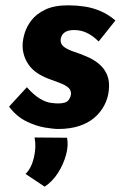

<svg xmlns="http://www.w3.org/2000/svg" viewBox="-20 -476 488 722"><path d="M199 9Q181 9 148 3.5Q115 -2 78.5 -20Q42 -38 14 -75L81 -148Q108 -118 130 -105Q152 -92 169.5 -89.5Q187 -87 198 -87Q229 -87 238 -100Q247 -113 247 -124Q247 -139 234.5 -148.5Q222 -158 202.5 -165Q183 -172 162 -180Q110 -200 87.5 -233Q65 -266 65 -305Q65 -325 72.5 -350.5Q80 -376 98.5 -400Q117 -424 150.5 -440Q184 -456 237 -456Q267 -456 297.5 -451.5Q328 -447 357.5 -434.5Q387 -422 414 -399L351 -320Q330 -341 307.5 -352Q285 -363 259 -363Q240 -363 229 -357.5Q218 -352 213 -343Q208 -334 208 -324Q208 -308 223 -298Q238 -288 259.5 -281Q281 -274 302 -265Q332 -253 353 -235Q374 -217 383.5 -192.5Q393 -168 389 -135Q386 -106 372 -79.5Q358 -53 334.5 -33Q311 -13 277 -2Q243 9 199 9ZM148 226 76 178Q98 157 107.5 116.5Q117 76 110 41L232 42Q238 70 228.5 105.5Q219 141 198.5 173.5Q178 206 148 226Z"/></svg>

Font: Josefin Sans Thin
Style: Bold Italic
Weight: 700
Italic angle: -7°
Version: Version 2.000